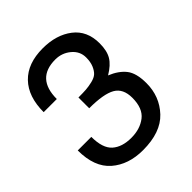

<svg xmlns="http://www.w3.org/2000/svg" viewBox="-197 -809 949 949"><g transform="rotate(-45 277.5 -334.5)"><path d="M23.4 -208H118.2Q118.2 -128.9 154.3 -96.7Q190.4 -64.5 254.9 -64.5Q316.4 -64.5 357.4 -96.2Q398.4 -127.9 398.4 -201.2Q398.4 -265.6 355 -290.5Q311.5 -315.4 210.9 -315.4V-390.6Q244.1 -390.6 264.6 -392.1Q285.2 -393.6 309.6 -399.4Q334 -405.3 346.7 -417Q359.4 -428.7 368.7 -450.7Q377.9 -472.7 377.9 -503.9Q377.9 -546.9 343.3 -575.7Q308.6 -604.5 262.7 -604.5Q129.9 -604.5 129.9 -460.9H38.1Q38.1 -569.3 95.2 -628.4Q152.3 -687.5 257.8 -687.5Q352.5 -687.5 413.6 -640.6Q474.6 -593.8 474.6 -505.9Q474.6 -454.1 456.1 -422.9Q437.5 -391.6 391.6 -364.3Q444.3 -342.8 471.7 -308.1Q499 -273.4 499 -203.1Q499 -110.4 438 -45.4Q377 19.5 252.9 19.5Q151.4 19.5 87.4 -36.1Q23.4 -91.8 23.4 -208Z"/></g></svg>

Font: Druckschrift BY WOK
Style: Medium
Weight: 400
Version: Version 001.000